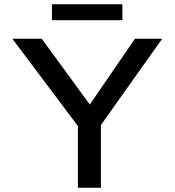

<svg xmlns="http://www.w3.org/2000/svg" viewBox="-20 -882 820 902"><path d="M346 0V-335L358 -274L38 -700H176L415 -373L391 -375L614 -700H742L443 -279L454 -343V0ZM224 -787V-862H555V-787Z"/></svg>

Font: Lexend Exa
Style: Regular
Weight: 400
Designer: Bonnie Shaver-Troup, Thomas Jockin
Foundry: Lexend
Version: Version 1.007